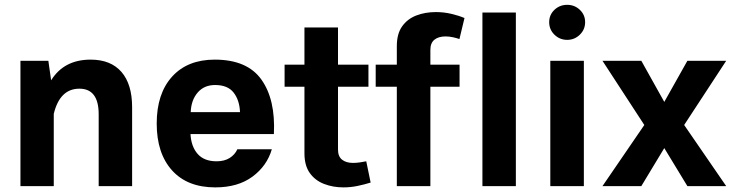

<svg xmlns="http://www.w3.org/2000/svg" viewBox="-20 -791 3118 816"><path d="M208.5 0H66.9V-532.7H185.5L197.3 -449.7Q252 -537.6 365.2 -537.6Q450.7 -537.6 496.1 -485.4Q541.5 -433.1 541.5 -335.4V0H399.4V-305.2Q399.4 -414.1 317.4 -414.1Q234.4 -414.1 208.5 -307.1Z M789.6 -221.2Q792.5 -168 820.1 -136.7Q847.7 -105.5 900.4 -105.5Q933.6 -105.5 956.1 -119.6Q978.5 -133.8 988.8 -156.7H1135.3Q1114.7 -85.9 1053 -40.3Q991.2 5.4 895 5.4Q776.4 5.4 711.2 -66.9Q646 -139.2 646 -266.1Q646 -393.1 711.4 -465.3Q776.9 -537.6 892.6 -537.6Q1030.8 -537.6 1091.1 -452.6Q1151.4 -367.7 1144 -221.2ZM790.5 -314.5H1000Q998 -365.2 972.9 -397.5Q947.8 -429.7 894 -429.7Q847.7 -429.7 820.1 -397.7Q792.5 -365.7 790.5 -314.5Z M1536.6 -105.5 1555.2 -15.1Q1528.8 -6.8 1499.3 -0.7Q1469.7 5.4 1439.9 5.4Q1395 5.4 1357.2 -9.3Q1319.3 -23.9 1296.6 -55.7Q1273.9 -87.4 1273.9 -139.2V-422.4H1189.5V-516.1H1273.9V-674.3H1416.5V-516.1H1545.9V-422.4H1416.5V-155.3Q1416.5 -126 1433.8 -112.3Q1451.2 -98.6 1480.5 -98.6Q1493.7 -98.6 1509.3 -100.8Q1524.9 -103 1536.6 -105.5Z M1576.7 -422.4V-516.1H1666.5V-595.2Q1666.5 -647.5 1689.2 -679.2Q1711.9 -710.9 1749.5 -725.3Q1787.1 -739.7 1832.5 -739.7Q1865.7 -739.7 1897.2 -732.4Q1928.7 -725.1 1954.1 -714.4L1932.6 -625Q1921.9 -628.9 1905.5 -632.6Q1889.2 -636.2 1873.5 -636.2Q1843.8 -636.2 1826.4 -622.3Q1809.1 -608.4 1809.1 -579.1V-516.1H1933.1V-422.4H1809.1V0H1666.5V-422.4Z M2172.4 0H2030.3V-737.8H2172.4Z M2314 -696.8Q2314 -728 2336.4 -749.3Q2358.9 -770.5 2390.6 -770.5Q2421.9 -770.5 2444.3 -749.3Q2466.8 -728 2466.8 -696.8Q2466.8 -665.5 2444.3 -643.6Q2421.9 -621.6 2390.6 -621.6Q2358.9 -621.6 2336.4 -643.6Q2314 -665.5 2314 -696.8ZM2318.8 -532.7H2461.4V0H2318.8Z M2901.4 -532.7H3066.4L2887.7 -259.8L3066.4 0H2901.4L2803.2 -161.6L2705.6 0H2540.5L2718.3 -259.8L2540.5 -532.7H2705.6L2803.2 -357.9Z"/></svg>

Font: Estedad-FD Bold
Style: Regular
Weight: 700
Designer: Amin Abedi
Version: Version 7.3